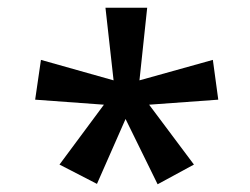

<svg xmlns="http://www.w3.org/2000/svg" viewBox="-20 -765 647 497"><path d="M134 -339 231 -289 305 -457 388 -288 482 -339 366 -494 545 -507 531 -610 341 -557 361 -745H253L274 -557L86 -610L71 -507L249 -494Z"/></svg>

Font: Noto Sans Bengali UI Medium
Style: Regular
Weight: 500
Designer: Jelle Bosma - Monotype Design Team
Foundry: Monotype Imaging Inc.
Version: Version 2.003